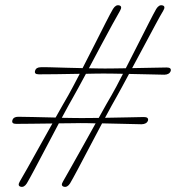

<svg xmlns="http://www.w3.org/2000/svg" viewBox="-20 -722 682 744"><path d="M292.5 -245Q280 -245 257.5 -244.5Q235 -244 208 -244Q184.5 -200 159.5 -152.2Q134.5 -104.5 114 -66Q93.5 -27.5 84 -11.5Q73.5 5 60 1.5Q47 -2 56.5 -18.5Q66 -34 86.5 -70.8Q107 -107.5 132.8 -153.8Q158.5 -200 183 -243.5Q140.5 -243 100.5 -242.5Q60.5 -242 42.5 -242Q24 -242 28 -256Q32 -269.5 50.5 -269.5Q68.5 -269.5 110.2 -268.5Q152 -267.5 195.5 -266.5Q211.5 -295 224.5 -317.8Q237.5 -340.5 244.5 -352.5Q251.5 -364.5 263 -386.5Q274.5 -408.5 289 -436Q243 -435 196.8 -434.5Q150.5 -434 130.5 -434Q111.5 -434 116 -448Q120 -461.5 138.5 -461.5Q151.5 -462 178 -461.2Q204.5 -460.5 236.8 -459.5Q269 -458.5 300 -458Q322.5 -501.5 346.2 -548.5Q370 -595.5 389.2 -633.5Q408.5 -671.5 418 -687.5Q429 -705 442.5 -701Q455 -697.5 445 -680Q435 -663 415 -626.5Q395 -590 371 -545Q347 -500 324.5 -457.5Q344 -457 360.2 -456.8Q376.5 -456.5 386.5 -456.5Q399 -456.5 420.5 -456.8Q442 -457 467.5 -457.5Q490 -501.5 513.8 -548.5Q537.5 -595.5 556.8 -633.2Q576 -671 585.5 -687.5Q596.5 -705 610 -701Q623 -697.5 612 -679.5Q602 -663 582.5 -626.8Q563 -590.5 539 -545.5Q515 -500.5 492 -458Q533 -459 571 -459.5Q609 -460 625.5 -460.5Q645 -460.5 641.5 -447Q636.5 -433 617 -432.5Q599 -433 560 -433.8Q521 -434.5 480 -435.5Q464 -406 451.2 -382.2Q438.5 -358.5 431 -345.5Q424.5 -334.5 413 -313.5Q401.5 -292.5 387 -265.5Q431 -266.5 475 -267.2Q519 -268 537.5 -268.5Q556.5 -268.5 553.5 -255Q548.5 -241 528.5 -240.5Q509 -241 464 -242Q419 -243 375.5 -244Q352 -200 327 -152.2Q302 -104.5 281.5 -66Q261 -27.5 251.5 -11.5Q241 5 227.5 1.5Q214 -2 224 -18.5Q233 -34 253.8 -71Q274.5 -108 300.5 -154.2Q326.5 -200.5 350.5 -244Q332 -244.5 317 -244.8Q302 -245 292.5 -245ZM263.5 -345.5Q257 -334.5 245.5 -313.5Q234 -292.5 219.5 -265.5Q244.5 -265 265.5 -264.8Q286.5 -264.5 299 -264.5Q309 -264.5 325.5 -264.8Q342 -265 362.5 -265Q378.5 -294.5 391.8 -317.5Q405 -340.5 412 -352.5Q419 -364.5 430.8 -386.5Q442.5 -408.5 456.5 -436Q432.5 -436.5 412.5 -436.8Q392.5 -437 381 -437Q370.5 -437 352.8 -436.8Q335 -436.5 313 -436Q297 -406.5 284 -382.5Q271 -358.5 263.5 -345.5Z"/></svg>

Font: Fraunces 72pt S000
Style: Italic
Weight: 400
Italic angle: -16°
Version: Version 1.000; ttfautohint (v1.8.3)